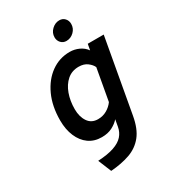

<svg xmlns="http://www.w3.org/2000/svg" viewBox="-222 -822 1006 1141"><g transform="rotate(-30 281.0 -251.0)"><path d="M195.5 213 158.5 122.5Q226.5 119 269 104.2Q311.5 89.5 333.2 64.8Q355 40 361 6.5L369.5 -41Q351 -19.5 320.8 -3.8Q290.5 12 248.5 12Q197 12 160 -14.5Q123 -41 102.8 -88.5Q82.5 -136 82.5 -198Q82.5 -295 116 -368Q149.5 -441 206.5 -482Q263.5 -523 334.5 -523Q367 -523 396.8 -509.5Q426.5 -496 445 -470L452.5 -511H562L471.5 -7Q457 76 420 121.8Q383 167.5 326.2 187.5Q269.5 207.5 195.5 213ZM282 -92Q316 -92 343.2 -107.8Q370.5 -123.5 388 -148L427 -365.5Q418.5 -385 395.5 -402.5Q372.5 -420 336.5 -420Q290 -420 257.5 -391.8Q225 -363.5 208 -316.5Q191 -269.5 191 -212.5Q191 -161 214.2 -126.5Q237.5 -92 282 -92ZM352 -588.5Q329.5 -588.5 315 -604.2Q300.5 -620 300.5 -642Q300.5 -673 323.5 -694.8Q346.5 -716.5 375 -716.5Q398 -716.5 412.2 -701Q426.5 -685.5 426.5 -663Q426.5 -632 404 -610.2Q381.5 -588.5 352 -588.5Z"/></g></svg>

Font: Overpass SemiBold
Style: Italic
Weight: 600
Italic angle: -10°
Designer: Delve Withrington, Dave Bailey, Thomas Jockin
Foundry: Delve Fonts LLC
Version: Version 4.000